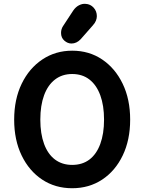

<svg xmlns="http://www.w3.org/2000/svg" viewBox="-20 -984 766 1019"><path d="M363 15Q273 15 203.8 -30.9Q134.5 -76.8 94.9 -158.8Q55.2 -240.8 55.2 -349Q55.2 -457.2 95.1 -539.6Q135 -622 204.9 -668.5Q274.8 -715 363.2 -715Q452.8 -715 522 -668.5Q591.2 -622 631 -539.6Q670.8 -457.2 670.8 -349Q670.8 -240.8 631.2 -158.8Q591.8 -76.8 522.4 -30.9Q453 15 363 15ZM363 -108.8Q417 -108.8 454.6 -137.2Q492.2 -165.8 512.2 -220Q532.2 -274.2 532.2 -349Q532.2 -424.2 512.2 -478.5Q492.2 -532.8 454.6 -562Q417 -591.2 363 -591.2Q310 -591.2 272 -562Q234 -532.8 214 -478.5Q194 -424.2 194 -349Q194 -274.2 214 -220Q234 -165.8 272 -137.2Q310 -108.8 363 -108.8ZM359.2 -753Q339 -753 321.5 -768.4Q304 -783.8 304 -809Q304 -829.8 314.8 -845.8L368.8 -928.2Q381.8 -947.2 399.6 -956.2Q417.5 -965.2 434.5 -963.5Q459.8 -962.2 476.9 -943.4Q494 -924.5 494 -898.2Q494 -886.8 489.2 -874.5Q484.5 -862.2 472.5 -849L407.8 -775.5Q386.5 -753 359.2 -753Z"/></svg>

Font: National Park
Style: Regular
Weight: 400
Designer: Andrea Herstowski, Ben Hoepner
Version: Version 1.009